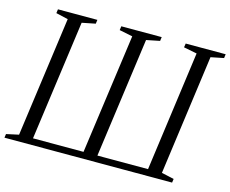

<svg xmlns="http://www.w3.org/2000/svg" viewBox="-103 -889 1242 1035"><g transform="rotate(15 518.0 -371.5)"><path d="M-0.5 0 2.5 -21 71.5 -36 163.5 -705.5 96 -721 99 -743H319L316 -721L241 -706L149 -36.5H431L523.5 -706L449.5 -721L452.5 -743H678L675 -721L600.5 -706L508.5 -36.5H791L882.5 -706.5L808.5 -721L812 -743H1035L1032 -721L960 -706.5L868.5 -36.5L938 -21L935 0Z"/></g></svg>

Font: Merriweather 120pt Light
Style: Italic
Weight: 300
Italic angle: -7.8°
Version: Version 2.101